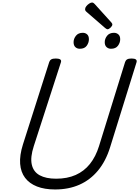

<svg xmlns="http://www.w3.org/2000/svg" viewBox="-20 -1477 1099 1516"><path d="M415 19Q332 19 272 -4.5Q212 -28 178 -73Q144 -118 139 -184Q134 -250 161 -336L369 -988Q374 -1002 385.5 -1008.5Q397 -1015 421 -1015Q444 -1015 455 -1008Q466 -1001 461 -985L247 -324Q218 -235 231 -177.5Q244 -120 293.5 -93Q343 -66 423 -66Q511 -66 577.5 -95.5Q644 -125 690 -182.5Q736 -240 762 -324L968 -988Q973 -1002 984.5 -1008.5Q996 -1015 1019 -1015Q1067 -1015 1058 -985L849 -313Q815 -204 753.5 -130Q692 -56 607 -18.5Q522 19 415 19ZM610 -1092Q589 -1092 575 -1105Q561 -1118 561 -1144Q561 -1171 579.5 -1194.5Q598 -1218 634 -1218Q654 -1218 668 -1205.5Q682 -1193 682 -1167Q682 -1140 665 -1116Q648 -1092 610 -1092ZM856 -1092Q836 -1092 821.5 -1105Q807 -1118 807 -1144Q807 -1171 825.5 -1194.5Q844 -1218 880 -1218Q900 -1218 914.5 -1205.5Q929 -1193 929 -1167Q929 -1140 911.5 -1116Q894 -1092 856 -1092ZM829 -1246Q825 -1246 820 -1249Q815 -1252 810 -1256L667 -1380Q657 -1388 654.5 -1393Q652 -1398 652 -1405Q652 -1416 661.5 -1428Q671 -1440 684 -1448.5Q697 -1457 706 -1457Q713 -1457 717.5 -1454Q722 -1451 727 -1446L859 -1300Q865 -1293 866 -1289.5Q867 -1286 867 -1283Q867 -1273 853.5 -1259.5Q840 -1246 829 -1246Z"/></svg>

Font: Playwrite MX
Style: Regular
Weight: 400
Designer: Veronika Burian, José Scaglione
Foundry: TypeTogether
Version: Version 1.002